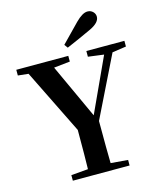

<svg xmlns="http://www.w3.org/2000/svg" viewBox="-138 -1072 978 1170"><g transform="rotate(-15 350.5 -486.5)"><path d="M354 -791 338 -813Q357 -833 395 -871.5Q433 -910 451 -929Q495 -973 526 -973Q547 -973 560.5 -959.5Q574 -946 574 -928Q574 -891 513 -862Q487 -850 434 -826Q381 -802 354 -791ZM610 -693 422 -310Q422 -120 424 -44L532 -35V0H174V-35L281 -44Q283 -116 283 -291L82 -699L16 -706V-742H344V-706L242 -695L400 -352L557 -693L458 -706V-742H698V-706Z"/></g></svg>

Font: Swei Spring CJKtc
Style: Bold
Weight: 700
Version: Version 1.021